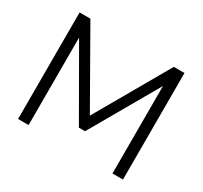

<svg xmlns="http://www.w3.org/2000/svg" viewBox="-146 -909 1169 1108"><g transform="rotate(30 438.5 -355.0)"><path d="M718 0V-583L459 -132H418L159 -583V0H89V-710H161L438 -224L717 -710H788V0Z"/></g></svg>

Font: Oxford Sans
Style: Regular
Weight: 400
Designer: Matt McInerney, Pablo Impallari, Rodrigo Fuenzalida
Foundry: Matt McInerney, Pablo Impallari, Rodrigo Fuenzalida
Version: Version 3.000g; ttfautohint (v1.5) -l 8 -r 28 -G 28 -x 14 -D